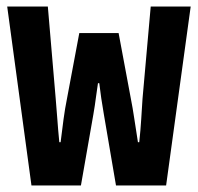

<svg xmlns="http://www.w3.org/2000/svg" viewBox="-20 -566 603 586"><path d="M76 0 2 -546H126L150 -265Q153 -232 155 -202.5Q157 -173 161 -132H165Q170 -172 174 -202.5Q178 -233 185 -268L222 -465H342L379 -267Q385 -237 390 -203Q395 -169 401 -132H405Q409 -169 411 -202Q413 -235 415 -265L440 -546H562L487 0H334L297 -217Q292 -246 289 -266.5Q286 -287 283 -312H279Q275 -287 272.5 -266.5Q270 -246 265 -217L227 0Z"/></svg>

Font: Noto Sans Mono SemiCondensed
Style: Bold
Weight: 700
Width: 4
Designer: Monotype Design Team
Foundry: Monotype Imaging Inc.
Version: Version 2.014